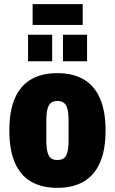

<svg xmlns="http://www.w3.org/2000/svg" viewBox="-20 -892 553 924"><path d="M256 12Q181 12 129.5 -18Q78 -48 51.5 -109Q25 -170 25 -264Q25 -358 51.5 -419Q78 -480 129.5 -510Q181 -540 256 -540Q331 -540 382.5 -510Q434 -480 461 -419Q488 -358 488 -264Q488 -170 461 -109Q434 -48 382.5 -18Q331 12 256 12ZM256 -122Q276 -122 287.5 -130.5Q299 -139 304.5 -160Q310 -181 310 -215V-312Q310 -347 304.5 -367.5Q299 -388 287.5 -397Q276 -406 256 -406Q237 -406 225.5 -397Q214 -388 208.5 -367.5Q203 -347 203 -312V-215Q203 -181 208.5 -160Q214 -139 225.5 -130.5Q237 -122 256 -122ZM115 -597V-725H231V-597ZM283 -597V-725H399V-597ZM137 -772V-872H378V-772Z"/></svg>

Font: Archivo Condensed Black
Style: Regular
Weight: 900
Width: 3
Designer: Hector Gatti
Foundry: Omnibus-Type
Version: Version 2.001